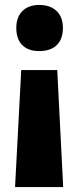

<svg xmlns="http://www.w3.org/2000/svg" viewBox="-20 -649 317 778"><path d="M235 -536C235 -597 196 -629 139 -629C83 -629 46 -596 46 -536C46 -473 82 -442 139 -442C198 -442 235 -473 235 -536ZM66 -365 41 109H236L212 -365Z"/></svg>

Font: Noto Sans Malayalam UI Condensed Black
Style: Regular
Weight: 900
Width: 3
Designer: Jelle Bosma - Monotype Design Team
Foundry: Monotype Imaging Inc.
Version: Version 2.104